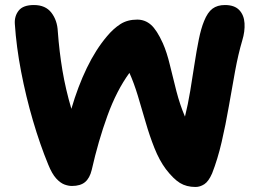

<svg xmlns="http://www.w3.org/2000/svg" viewBox="-20 -732 1034 764"><path d="M758 12Q722 12 696 -4Q670 -20 640 -59Q614 -94 594.5 -143Q575 -192 559.5 -246Q544 -300 528.5 -351Q513 -402 495 -442Q444 -372 407.5 -271.5Q371 -171 345 -56Q337 -23 318.5 -7.5Q300 8 266 8Q252 8 236 2Q220 -4 203.5 -22Q187 -40 172 -77Q139 -157 111 -252.5Q83 -348 64 -447Q45 -546 39 -637Q37 -668 54.5 -690Q72 -712 115 -712Q161 -712 184.5 -681.5Q208 -651 210 -607Q216 -526 228.5 -451.5Q241 -377 264 -299Q290 -388 325.5 -461.5Q361 -535 406 -588Q431 -618 459 -636Q487 -654 526 -654Q557 -654 580.5 -633.5Q604 -613 628 -560Q644 -524 656 -473.5Q668 -423 682 -369Q696 -315 716 -268Q728 -316 737 -370.5Q746 -425 754 -477.5Q762 -530 771 -574.5Q780 -619 792 -648Q806 -683 825.5 -697.5Q845 -712 875 -712Q913 -712 932 -692Q951 -672 953 -639.5Q955 -607 944 -571Q928 -517 915.5 -449Q903 -381 890.5 -308.5Q878 -236 862 -167Q846 -98 824 -42Q810 -10 793 1Q776 12 758 12Z"/></svg>

Font: Shantell Sans Normal
Style: Bold
Weight: 700
Designer: Stephen Nixon, Anya Danilova, Shantell Martin
Foundry: Arrow Type
Version: Version 1.009;[a7da0bfa3]